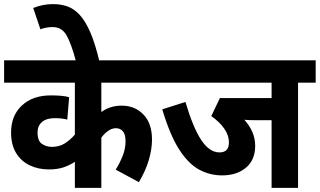

<svg xmlns="http://www.w3.org/2000/svg" viewBox="-20 -916 1559 936"><path d="M767 -513H474V-370Q517 -401 573 -401Q638 -401 679.5 -357.5Q721 -314 721 -236Q721 -189 705.5 -136Q690 -83 657 -28L544 -89Q564 -121 578 -156Q592 -191 592 -227Q592 -261 579 -276Q566 -291 545 -291Q525 -291 506.5 -277.5Q488 -264 474 -245V0H345V-127Q317 -109 287.5 -99.5Q258 -90 218 -90Q167 -90 125 -110Q83 -130 58.5 -170Q34 -210 34 -270Q34 -353 87 -402Q140 -451 228 -451Q253 -451 277.5 -449Q302 -447 317 -442L308 -333Q281 -340 247 -340Q207 -340 185 -321.5Q163 -303 163 -270Q163 -229 184.5 -214.5Q206 -200 233 -200Q269 -200 296 -217Q323 -234 345 -260V-513H0V-622H767Z M351 -615Q327 -705 304 -744.5Q281 -784 237 -784Q220 -784 204.5 -781Q189 -778 177 -773L142 -877Q188 -896 239 -896Q276 -896 308 -885Q340 -874 368 -844Q396 -814 420 -759Q444 -704 465 -615Z M1433 -513V0H1304V-330H1227Q1211 -330 1197 -330.5Q1183 -331 1171 -332Q1196 -305 1210 -273Q1224 -241 1224 -205Q1224 -136 1179 -98.5Q1134 -61 1063 -61Q1003 -61 951 -89Q899 -117 854 -186.5Q809 -256 771 -383L884 -419Q921 -294 961 -233.5Q1001 -173 1050 -173Q1096 -173 1096 -221Q1096 -257 1072.5 -290Q1049 -323 1010 -350L1052 -438H1304V-513H753V-622H1519V-513Z"/></svg>

Font: Noto Sans Devanagari UI SemiCondensed
Style: Bold
Weight: 700
Width: 4
Designer: Jelle Bosma - Monotype Design Team
Foundry: Monotype Imaging Inc.
Version: Version 2.004; ttfautohint (v1.8.4.7-5d5b)